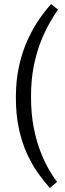

<svg xmlns="http://www.w3.org/2000/svg" viewBox="-20 -730 319 942"><path d="M231.1 -710 264.2 -683.2Q246.3 -656.6 223.7 -617.5Q201.1 -578.3 180.2 -525.8Q159.3 -473.2 145.7 -406Q132.2 -338.7 132.2 -255.7Q132.2 -170.9 145.7 -102.8Q159.3 -34.7 179.9 17.1Q200.5 68.9 221.9 105.1Q243.3 141.2 259.8 162.4L224.7 192.4Q196.2 161 166.9 119.7Q137.6 78.5 112.7 24.6Q87.8 -29.3 72.9 -97.9Q57.9 -166.6 57.9 -252.1Q57.9 -337.7 74.1 -408.8Q90.2 -479.9 116.7 -536.7Q143.2 -593.5 173.2 -636.8Q203.3 -680.1 231.1 -710Z"/></svg>

Font: Karma Variable Light
Style: Regular
Weight: 300
Designer: Joana Correia
Foundry: Indian Type Foundry
Version: Version 3.000